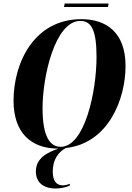

<svg xmlns="http://www.w3.org/2000/svg" viewBox="-20 -834 752 1092"><path d="M344 -794H594L598 -814H348ZM309 11H313C248 33 184 66 184 141C184 203 226 238 296 238C325 238 354 232 376 222L378 211C363 217 352 220 336 220C303 220 280 197 280 142C280 76 310 32 354 8C597 -19 694 -270 694 -459C694 -649 585 -725 443 -725C174 -725 57 -477 57 -261C57 -79 157 11 309 11ZM325 1C263 1 222 -60 222 -218C222 -400 293 -715 437 -715C501 -715 529 -660 529 -510C529 -313 462 1 325 1Z"/></svg>

Font: Noto Serif Display Condensed ExtraBold
Style: Italic
Weight: 800
Width: 3
Italic angle: -12°
Designer: Monotype Design Team
Foundry: Monotype Imaging Inc.
Version: Version 2.009